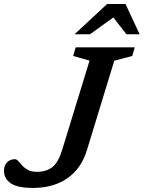

<svg xmlns="http://www.w3.org/2000/svg" viewBox="-57 -936 722 966"><path d="M380 -179.5Q366 -134 341.5 -98.8Q317 -63.5 282.5 -39.5Q248 -15.5 204.8 -3Q161.5 9.5 109.5 9.5Q30 9.5 -3.5 -14.2Q-37 -38 -37 -77Q-37 -102.5 -21.8 -118.8Q-6.5 -135 18 -135Q27 -135 35.2 -125.2Q43.5 -115.5 55 -103Q66.5 -90.5 84 -81Q101.5 -71.5 128.5 -71.5Q176 -71.5 206.2 -95Q236.5 -118.5 256 -182.5L393.5 -631L311 -654.5L324 -698H621L608.5 -654.5L518 -630.5ZM318 -763.5 482 -916H574.5L645.5 -763.5H579L504.5 -859.5H529L395.5 -763.5Z"/></svg>

Font: Newsreader 9pt Medium
Style: Italic
Weight: 500
Italic angle: -17°
Designer: Hugues Gentile
Foundry: Production Type
Version: Version 1.003